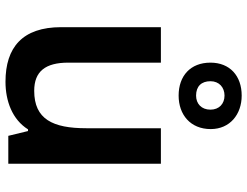

<svg xmlns="http://www.w3.org/2000/svg" viewBox="-118 -750 879 682"><g transform="rotate(90 321.0 -409.5)"><path d="M320 -605C388 -605 439 -647 439 -719C439 -787 387 -829 320 -829C250 -829 203 -787 203 -718C203 -647 250 -605 320 -605ZM320 -667C287 -667 269 -686 269 -718C269 -749 291 -768 320 -768C349 -768 370 -749 370 -718C370 -686 349 -667 320 -667ZM562 -542H436V-277C436 -158 404 -92 303 -92C234 -92 203 -132 203 -213V-542H77V-188C77 -50 149 10 271 10C339 10 405 -14 440 -70H446L463 0H562Z"/></g></svg>

Font: Noto Sans Telugu SemiBold
Style: Regular
Weight: 600
Designer: Jelle Bosma - Monotype Design Team
Foundry: Monotype Imaging Inc.
Version: Version 2.005